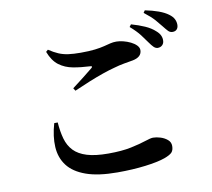

<svg xmlns="http://www.w3.org/2000/svg" viewBox="-91 -936 1181 1072"><g transform="rotate(-10 500.0 -400.5)"><path d="M786.8 -652.9Q773 -673.1 752.7 -699.6Q732.4 -726.1 697.5 -756.3L707.4 -769.7Q749.5 -757.8 783.7 -742.7Q817.8 -727.7 840.4 -706.5Q856.7 -692.5 863 -678.2Q869.4 -663.9 868.6 -649.7Q868.6 -634.3 858.5 -624.2Q848.4 -614.1 832.1 -614.1Q819.6 -614.8 809.4 -624.9Q799.2 -635.1 786.8 -652.9ZM879.4 -728.4Q865.8 -745.9 846.6 -768Q827.4 -790 788.1 -820.5L797 -833.4Q839.6 -824.9 873.2 -812.7Q906.7 -800.5 927.4 -784.8Q946.7 -770.7 954.4 -755.3Q962.2 -740 962.2 -722.8Q962.2 -706.7 953.7 -697.1Q945.2 -687.6 929.6 -687.6Q914.9 -687.6 904.6 -698.5Q894.2 -709.4 879.4 -728.4ZM214.3 -700.5 226 -710.8Q254.7 -691.7 279.9 -681Q305.1 -670.3 334.4 -666.3Q363.6 -662.3 404 -662.3Q453.3 -662.3 485.2 -666.3Q517.1 -670.3 538.2 -675.7Q559.4 -681.2 575.5 -685.1Q591.7 -689.1 609.8 -689.1Q627.6 -689.1 649.2 -683.7Q670.7 -678.3 690.1 -668.8Q709.5 -659.3 722 -646.4Q734.4 -633.4 734.4 -619.4Q734.4 -580.1 682.4 -569.7Q659 -565.7 631.3 -560.8Q603.7 -555.9 575.8 -547.7Q546.2 -540.2 507.5 -526.8Q468.7 -513.4 425.7 -495.9Q382.7 -478.5 337.9 -458.6L328.2 -474Q357.6 -495.6 391.4 -522.6Q425.2 -549.6 447.2 -567.2Q459.5 -577.9 442.9 -578.6Q391.4 -581 346.5 -589.2Q301.6 -597.5 267.9 -622.7Q234.3 -648 214.3 -700.5ZM209.6 -301.2 189.8 -300.9Q168.8 -228.4 172.4 -167.8Q176 -107.2 209.7 -62.7Q243.5 -18.1 312.4 6.6Q381.3 31.4 491 31.4Q577.5 31.4 648.9 22.4Q720.4 13.5 761.2 -0.9Q793.8 -12.8 805 -25.1Q816.3 -37.4 816.3 -61.3Q816.3 -82.9 799.6 -97Q783 -111.1 760.2 -118.2Q737.5 -125.2 718.7 -125.2Q705 -125.2 672.8 -114.4Q640.6 -103.5 588.1 -92.3Q535.5 -81.1 458.3 -81.1Q384.6 -81.1 337.4 -95.6Q290.3 -110.1 263.4 -138.2Q236.6 -166.4 225 -207.5Q213.4 -248.6 209.6 -301.2Z"/></g></svg>

Font: Early Summer Mincho VF
Style: Regular
Weight: 250
Designer: GuiWonder
Version: Version 1.002